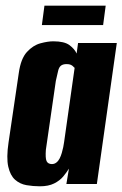

<svg xmlns="http://www.w3.org/2000/svg" viewBox="-20 -646 430 674"><path d="M120 8Q96 8 73 4Q50 0 33 -15Q16 -30 9 -61Q2 -92 10 -146L46 -390Q53 -440 74.5 -463.5Q96 -487 122 -494Q148 -501 167 -501Q206 -501 224 -487.5Q242 -474 249 -458L254 -495H390L320 0H213L222 -54Q214 -41 202 -26.5Q190 -12 170 -2Q150 8 120 8ZM162 -70Q171 -70 178 -75.5Q185 -81 189.5 -90Q194 -99 197 -109.5Q200 -120 202 -129.5Q204 -139 205 -147L242 -408Q240 -409 237 -412.5Q234 -416 228.5 -418.5Q223 -421 214 -421Q201 -421 194 -415.5Q187 -410 184 -397Q181 -384 176 -362L141 -120Q140 -106 140.5 -96Q141 -86 143.5 -80.5Q146 -75 151 -72.5Q156 -70 162 -70ZM127 -558 136 -626H351L342 -558Z"/></svg>

Font: Alumni Sans ExtraBold
Style: Italic
Weight: 800
Italic angle: -8°
Designer: Robert E. Leuschke
Foundry: Robert E. Leuschke
Version: Version 1.016